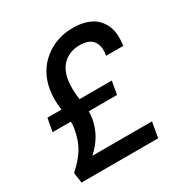

<svg xmlns="http://www.w3.org/2000/svg" viewBox="-165 -861 976 1004"><g transform="rotate(-30 323.0 -359.5)"><path d="M143.1 -502.9Q160.6 -603.5 233.9 -662.4Q307.1 -721.2 408.2 -721.2Q452.1 -721.2 486.6 -710Q521 -698.7 542.5 -679.2Q564 -659.7 577.1 -632.8Q590.3 -606 592.3 -574.2Q594.2 -542.5 589.8 -507.8H485.8Q495.6 -561.5 473.4 -593.3Q451.2 -625 392.1 -625Q338.4 -625 299.8 -593.8Q261.2 -562.5 250 -497.1Q242.7 -450.7 252 -380.9H446.8L433.1 -301.8H262.2Q262.2 -285.2 258.8 -258.8Q241.2 -160.6 162.1 -90.8H522L505.9 2H43L34.2 -60.1Q84.5 -105.5 112.1 -149.4Q139.6 -193.4 150.9 -259.8Q155.3 -282.2 153.8 -301.8H43.9L58.1 -380.9H143.1Q133.3 -446.3 143.1 -502.9Z"/></g></svg>

Font: SVN-Poppins Medium
Style: Italic
Weight: 500
Italic angle: -10°
Designer: Ninad Kale (Devanagari), Jonny Pinhorn (Latin)
Foundry: Indian Type Foundry
Version: Version 3.002 2017